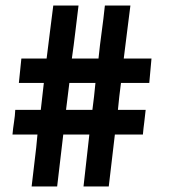

<svg xmlns="http://www.w3.org/2000/svg" viewBox="-20 -672 619 692"><path d="M263 -652Q257 -604 251.5 -557Q246 -510 239 -461H335Q340 -510 346.5 -557Q353 -604 358 -652H450Q444 -604 438 -557Q432 -510 426 -461H526Q524 -439 522 -417Q520 -395 518 -373H416Q413 -349 410 -324.5Q407 -300 405 -276H505Q503 -254 500 -232Q497 -210 495 -187H394Q389 -140 383 -93.5Q377 -47 372 0H281Q286 -47 291.5 -93.5Q297 -140 302 -187H208Q203 -140 197 -93.5Q191 -47 186 0H94Q99 -47 105 -93.5Q111 -140 115 -187H25Q27 -210 30.5 -232Q34 -254 35 -276H127Q130 -300 132.5 -324.5Q135 -349 138 -373H48Q50 -395 52.5 -417Q55 -439 57 -461H148Q154 -510 160 -557Q166 -604 172 -652ZM230 -373Q227 -349 224 -324.5Q221 -300 218 -276H313Q316 -300 319 -324.5Q322 -349 324 -373Z"/></svg>

Font: Reem Kufi
Style: Regular
Weight: 400
Designer: Khaled Hosny
Version: Version 1.6